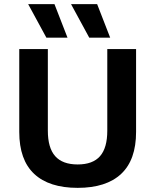

<svg xmlns="http://www.w3.org/2000/svg" viewBox="-20 -897 750 927"><path d="M637 -660V-260Q637 -125 565 -57.5Q493 10 355 10Q217 10 145 -57.5Q73 -125 73 -260V-660H211V-266Q211 -183 246.5 -143Q282 -103 355 -103Q428 -103 463 -143Q498 -183 498 -266V-660ZM243 -877 306 -715H204L116 -877ZM449 -877 512 -715H411L323 -877Z"/></svg>

Font: Work Sans SemiBold
Style: Regular
Weight: 600
Designer: Wei Huang
Foundry: Wei Huang
Version: Version 2.010; ttfautohint (v1.8.3)